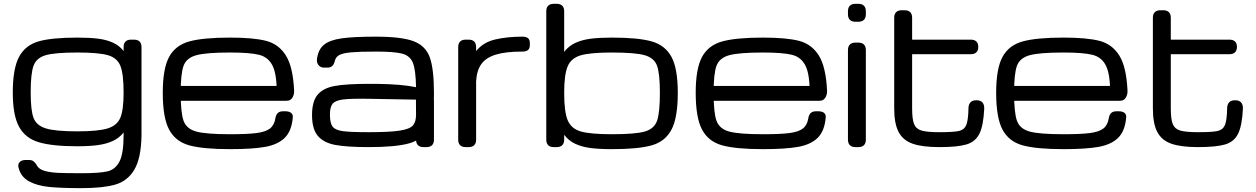

<svg xmlns="http://www.w3.org/2000/svg" viewBox="-20 -770 6573 1005"><path d="M77.1 107.9Q72.3 89.4 83 78.4Q93.8 67.4 114.3 67.4H132.3Q144.5 67.4 152.1 72Q159.7 76.7 167 86.4Q170.9 92.8 174.8 99.1Q186 116.7 214.6 124.8Q243.2 132.8 284.7 134.8Q326.2 136.7 405.8 136.7Q500 136.7 541.7 127.2Q583.5 117.7 605.2 75.9Q627 34.2 627 -63.5V-76.7Q605 -48.3 571.3 -32.5Q537.6 -16.6 492.7 -10.5Q447.8 -4.4 384.8 -4.4Q253.9 -4.4 183.3 -25.4Q112.8 -46.4 79.8 -106.4Q46.9 -166.5 46.9 -285.2Q46.9 -411.1 79.8 -472.4Q112.8 -533.7 182.1 -553.5Q251.5 -573.2 384.8 -573.2Q448.7 -573.2 493.4 -567.6Q538.1 -562 571.5 -546.6Q605 -531.2 627 -502.9V-523.4Q627 -542.5 637 -552.5Q647 -562.5 666 -562.5H681.6Q700.7 -562.5 710.7 -552.5Q720.7 -542.5 720.7 -523.4V-59.6Q718.3 60.1 682.6 119.1Q647 178.2 582.5 196.5Q518.1 214.8 405.8 214.8Q299.8 214.8 236.8 208.5Q173.8 202.1 131.6 179Q89.4 155.8 77.1 107.9ZM384.8 -495.1Q267.6 -495.1 219 -481Q170.4 -466.8 155.5 -425.8Q140.6 -384.8 140.6 -285.2Q140.6 -192.9 155.5 -153.1Q170.4 -113.3 220 -97.9Q269.5 -82.5 384.8 -82.5Q494.1 -82.5 543.7 -97.9Q593.3 -113.3 610.1 -154.3Q627 -195.3 627 -285.2Q627 -382.3 610.4 -424.6Q593.8 -466.8 545.2 -481Q496.6 -495.1 384.8 -495.1Z M832 -284.2Q832 -411.1 865.2 -472.2Q898.4 -533.2 970.9 -553.2Q1043.5 -573.2 1184.6 -573.2Q1306.6 -573.2 1372.8 -556.2Q1439 -539.1 1476.3 -479.7Q1513.7 -420.4 1519.5 -295.9Q1520.5 -274.9 1510.5 -258.8Q1500.5 -242.7 1481.9 -242.7H1469.2Q1457 -242.7 1447.8 -246.8Q1438.5 -251 1433.6 -259.3Q1428.7 -267.6 1428.7 -279.3Q1429.2 -380.4 1407 -425.5Q1384.8 -470.7 1336.7 -482.9Q1288.6 -495.1 1184.6 -495.1Q1059.1 -495.1 1007.6 -481Q956.1 -466.8 940.9 -425.8Q925.8 -384.8 925.8 -284.2Q925.8 -179.7 940.9 -137.7Q956.1 -95.7 1007.1 -81.5Q1058.1 -67.4 1184.6 -67.4Q1275.4 -67.4 1322.5 -73.5Q1369.6 -79.6 1392.6 -96.9Q1415.5 -114.3 1421.4 -150.4Q1424.3 -168.9 1433.8 -178.2Q1443.4 -187.5 1461.4 -187.5H1473.6Q1493.2 -187.5 1503.4 -179.4Q1513.7 -171.4 1512.7 -156.2Q1506.8 -84.5 1470.7 -48.8Q1434.6 -13.2 1368.2 -1.2Q1301.8 10.7 1184.6 10.7Q1042.5 10.7 970.5 -9.3Q898.4 -29.3 865.2 -91.6Q832 -153.8 832 -284.2ZM892.6 -320.3H1475.6Q1488.3 -320.3 1497.1 -315.9Q1505.9 -311.5 1510.3 -302.7Q1514.6 -293.9 1514.6 -281.2Q1514.6 -277.3 1513.7 -271.5Q1512.2 -262.2 1507.3 -255.6Q1502.4 -249 1494.4 -245.6Q1486.3 -242.2 1475.6 -242.2H892.6Q879.9 -242.2 871.1 -246.6Q862.3 -251 857.9 -259.8Q853.5 -268.6 853.5 -281.2Q853.5 -293.9 857.9 -302.7Q862.3 -311.5 871.1 -315.9Q879.9 -320.3 892.6 -320.3Z M1613.3 -167.5Q1613.3 -239.7 1642.6 -274.4Q1671.9 -309.1 1732.4 -320.1Q1793 -331.1 1909.7 -331.1H1949.2Q2019.5 -330.1 2068.8 -325.9Q2118.2 -321.8 2157.7 -313.5Q2156.2 -403.3 2141.4 -440.7Q2126.5 -478 2085.9 -489Q2045.4 -500 1947.3 -500Q1861.8 -500 1818.4 -496.1Q1774.9 -492.2 1756.3 -482.2Q1737.8 -472.2 1732.9 -452.1Q1728.5 -433.6 1719.5 -424.8Q1710.4 -416 1692.9 -416H1676.8Q1657.7 -416 1647.2 -429.2Q1636.7 -442.4 1639.2 -461.9Q1646 -511.7 1676.3 -536.1Q1706.5 -560.5 1768.6 -569.3Q1830.6 -578.1 1947.3 -578.1Q2082 -578.1 2145 -554.2Q2208 -530.3 2229.7 -469.7Q2251.5 -409.2 2251.5 -281.2Q2251.5 -156.7 2221.2 -97.9Q2190.9 -39.1 2121.1 -19.5Q2051.3 0 1909.7 0Q1796.9 0 1735.8 -11.2Q1674.8 -22.5 1644 -58.3Q1613.3 -94.2 1613.3 -167.5ZM2157.7 -171.9 2157.2 -248.5 1909.2 -252.9Q1815.9 -254.4 1775.4 -249.3Q1734.9 -244.1 1720.7 -226.6Q1706.5 -209 1707 -167.5Q1707.5 -124.5 1721.4 -106.7Q1735.4 -88.9 1774.7 -83.5Q1814 -78.1 1909.7 -78.1Q2021.5 -78.1 2073.5 -86.4Q2125.5 -94.7 2141.8 -113.8Q2158.2 -132.8 2157.7 -171.9ZM2157.7 -39.1V-242.2Q2157.7 -261.2 2167.7 -271.2Q2177.7 -281.2 2196.8 -281.2H2212.4Q2231.4 -281.2 2241.5 -271.2Q2251.5 -261.2 2251.5 -242.2V-39.1Q2251.5 -20 2241.5 -10Q2231.4 0 2212.4 0H2196.8Q2177.7 0 2167.7 -10Q2157.7 -20 2157.7 -39.1Z M2378.4 -39.1V-523.4Q2378.4 -542.5 2388.4 -552.5Q2398.4 -562.5 2417.5 -562.5H2433.1Q2452.1 -562.5 2462.2 -552.5Q2472.2 -542.5 2472.2 -523.4V-39.1Q2472.2 -20 2462.2 -10Q2452.1 0 2433.1 0H2417.5Q2398.4 0 2388.4 -10Q2378.4 -20 2378.4 -39.1ZM2714.4 -500Q2627 -500 2575.2 -484.1Q2523.4 -468.3 2499.3 -434.3Q2475.1 -400.4 2472.2 -343.8V-502.4Q2508.3 -548.3 2571.3 -563.2Q2634.3 -578.1 2714.4 -578.1Q2733.9 -578.1 2743.7 -570.3Q2753.4 -562.5 2753.4 -543.9V-534.2Q2753.4 -516.1 2743.7 -508.1Q2733.9 -500 2714.4 -500Z M2933.1 -64.5V-498.5Q2956.1 -528.8 2991 -545.2Q3025.9 -561.5 3071.8 -567.4Q3117.7 -573.2 3183.6 -573.2Q3320.8 -573.2 3391.4 -553.2Q3461.9 -533.2 3494.9 -471.9Q3527.8 -410.6 3527.8 -284.2Q3527.8 -153.8 3494.9 -91.6Q3461.9 -29.3 3391.6 -9.3Q3321.3 10.7 3183.6 10.7Q3117.2 10.7 3071.5 4.9Q3025.9 -1 2991 -17.3Q2956.1 -33.7 2933.1 -64.5ZM3183.6 -67.4Q3305.7 -67.4 3355 -81.5Q3404.3 -95.7 3419.2 -137.7Q3434.1 -179.7 3434.1 -284.2Q3434.1 -384.8 3419.2 -425.8Q3404.3 -466.8 3354.5 -481Q3304.7 -495.1 3183.6 -495.1Q3071.3 -495.1 3020.8 -480.7Q2970.2 -466.3 2951.7 -423.3Q2933.1 -380.4 2933.1 -284.2Q2933.1 -184.1 2951.7 -140.1Q2970.2 -96.2 3020.5 -81.8Q3070.8 -67.4 3183.6 -67.4ZM2878.4 0Q2859.4 0 2849.4 -10Q2839.4 -20 2839.4 -39.1V-710.9Q2839.4 -730 2849.4 -740Q2859.4 -750 2878.4 -750H2894Q2913.1 -750 2923.1 -740Q2933.1 -730 2933.1 -710.9V-39.1Q2933.1 -20 2923.1 -10Q2913.1 0 2894 0Z M3621.6 -284.2Q3621.6 -411.1 3654.8 -472.2Q3688 -533.2 3760.5 -553.2Q3833 -573.2 3974.1 -573.2Q4096.2 -573.2 4162.4 -556.2Q4228.5 -539.1 4265.9 -479.7Q4303.2 -420.4 4309.1 -295.9Q4310.1 -274.9 4300 -258.8Q4290 -242.7 4271.5 -242.7H4258.8Q4246.6 -242.7 4237.3 -246.8Q4228 -251 4223.1 -259.3Q4218.3 -267.6 4218.3 -279.3Q4218.8 -380.4 4196.5 -425.5Q4174.3 -470.7 4126.2 -482.9Q4078.1 -495.1 3974.1 -495.1Q3848.6 -495.1 3797.1 -481Q3745.6 -466.8 3730.5 -425.8Q3715.3 -384.8 3715.3 -284.2Q3715.3 -179.7 3730.5 -137.7Q3745.6 -95.7 3796.6 -81.5Q3847.7 -67.4 3974.1 -67.4Q4064.9 -67.4 4112.1 -73.5Q4159.2 -79.6 4182.1 -96.9Q4205.1 -114.3 4210.9 -150.4Q4213.9 -168.9 4223.4 -178.2Q4232.9 -187.5 4251 -187.5H4263.2Q4282.7 -187.5 4293 -179.4Q4303.2 -171.4 4302.2 -156.2Q4296.4 -84.5 4260.3 -48.8Q4224.1 -13.2 4157.7 -1.2Q4091.3 10.7 3974.1 10.7Q3832 10.7 3760 -9.3Q3688 -29.3 3654.8 -91.6Q3621.6 -153.8 3621.6 -284.2ZM3682.1 -320.3H4265.1Q4277.8 -320.3 4286.6 -315.9Q4295.4 -311.5 4299.8 -302.7Q4304.2 -293.9 4304.2 -281.2Q4304.2 -277.3 4303.2 -271.5Q4301.8 -262.2 4296.9 -255.6Q4292 -249 4283.9 -245.6Q4275.9 -242.2 4265.1 -242.2H3682.1Q3669.4 -242.2 3660.6 -246.6Q3651.9 -251 3647.5 -259.8Q3643.1 -268.6 3643.1 -281.2Q3643.1 -293.9 3647.5 -302.7Q3651.9 -311.5 3660.6 -315.9Q3669.4 -320.3 3682.1 -320.3Z M4457.5 -546.9H4473.1Q4492.2 -546.9 4502.2 -536.9Q4512.2 -526.9 4512.2 -507.8V-39.1Q4512.2 -20 4502.2 -10Q4492.2 0 4473.1 0H4457.5Q4438.5 0 4428.5 -10Q4418.5 -20 4418.5 -39.1V-507.8Q4418.5 -526.9 4428.5 -536.9Q4438.5 -546.9 4457.5 -546.9ZM4457.5 -750H4473.1Q4492.2 -750 4502.2 -740Q4512.2 -730 4512.2 -710.9V-695.3Q4512.2 -676.3 4502.2 -666.3Q4492.2 -656.2 4473.1 -656.2H4457.5Q4438.5 -656.2 4428.5 -666.3Q4418.5 -676.3 4418.5 -695.3V-710.9Q4418.5 -730 4428.5 -740Q4438.5 -750 4457.5 -750Z M4660.6 -203.1V-677.2Q4660.6 -696.3 4670.7 -706.3Q4680.7 -716.3 4699.7 -716.3H4715.3Q4734.4 -716.3 4744.4 -706.3Q4754.4 -696.3 4754.4 -677.2V-562.5H5061.5Q5080.6 -562.5 5090.6 -552.7Q5100.6 -543 5100.6 -524.4V-523.9Q5100.6 -505.9 5090.6 -496.1Q5080.6 -486.3 5061.5 -486.3H4754.4V-203.1Q4754.4 -146 4764.6 -120.6Q4774.9 -95.2 4803.5 -86.7Q4832 -78.1 4896.5 -78.1Q4970.7 -78.1 4998.8 -84.2Q5026.9 -90.3 5037.6 -115.2Q5048.3 -140.1 5049.3 -204.6Q5049.8 -224.1 5060.1 -234.6Q5070.3 -245.1 5088.9 -245.1H5093.3Q5112.3 -245.1 5122.6 -233.4Q5132.8 -221.7 5131.8 -200.2Q5127.4 -111.3 5106.4 -69.6Q5085.4 -27.8 5038.8 -13.9Q4992.2 0 4896.5 0Q4807.6 0 4757.1 -17.8Q4706.5 -35.6 4683.6 -79.3Q4660.6 -123 4660.6 -203.1Z M5194.3 -284.2Q5194.3 -411.1 5227.5 -472.2Q5260.7 -533.2 5333.3 -553.2Q5405.8 -573.2 5546.9 -573.2Q5668.9 -573.2 5735.1 -556.2Q5801.3 -539.1 5838.6 -479.7Q5876 -420.4 5881.8 -295.9Q5882.8 -274.9 5872.8 -258.8Q5862.8 -242.7 5844.2 -242.7H5831.5Q5819.3 -242.7 5810.1 -246.8Q5800.8 -251 5795.9 -259.3Q5791 -267.6 5791 -279.3Q5791.5 -380.4 5769.3 -425.5Q5747.1 -470.7 5699 -482.9Q5650.9 -495.1 5546.9 -495.1Q5421.4 -495.1 5369.9 -481Q5318.4 -466.8 5303.2 -425.8Q5288.1 -384.8 5288.1 -284.2Q5288.1 -179.7 5303.2 -137.7Q5318.4 -95.7 5369.4 -81.5Q5420.4 -67.4 5546.9 -67.4Q5637.7 -67.4 5684.8 -73.5Q5731.9 -79.6 5754.9 -96.9Q5777.8 -114.3 5783.7 -150.4Q5786.6 -168.9 5796.1 -178.2Q5805.7 -187.5 5823.7 -187.5H5835.9Q5855.5 -187.5 5865.7 -179.4Q5876 -171.4 5875 -156.2Q5869.1 -84.5 5833 -48.8Q5796.9 -13.2 5730.5 -1.2Q5664.1 10.7 5546.9 10.7Q5404.8 10.7 5332.8 -9.3Q5260.7 -29.3 5227.5 -91.6Q5194.3 -153.8 5194.3 -284.2ZM5254.9 -320.3H5837.9Q5850.6 -320.3 5859.4 -315.9Q5868.2 -311.5 5872.6 -302.7Q5877 -293.9 5877 -281.2Q5877 -277.3 5876 -271.5Q5874.5 -262.2 5869.6 -255.6Q5864.7 -249 5856.7 -245.6Q5848.6 -242.2 5837.9 -242.2H5254.9Q5242.2 -242.2 5233.4 -246.6Q5224.6 -251 5220.2 -259.8Q5215.8 -268.6 5215.8 -281.2Q5215.8 -293.9 5220.2 -302.7Q5224.6 -311.5 5233.4 -315.9Q5242.2 -320.3 5254.9 -320.3Z M6014.6 -203.1V-677.2Q6014.6 -696.3 6024.7 -706.3Q6034.7 -716.3 6053.7 -716.3H6069.3Q6088.4 -716.3 6098.4 -706.3Q6108.4 -696.3 6108.4 -677.2V-562.5H6415.5Q6434.6 -562.5 6444.6 -552.7Q6454.6 -543 6454.6 -524.4V-523.9Q6454.6 -505.9 6444.6 -496.1Q6434.6 -486.3 6415.5 -486.3H6108.4V-203.1Q6108.4 -146 6118.7 -120.6Q6128.9 -95.2 6157.5 -86.7Q6186 -78.1 6250.5 -78.1Q6324.7 -78.1 6352.8 -84.2Q6380.9 -90.3 6391.6 -115.2Q6402.3 -140.1 6403.3 -204.6Q6403.8 -224.1 6414.1 -234.6Q6424.3 -245.1 6442.9 -245.1H6447.3Q6466.3 -245.1 6476.6 -233.4Q6486.8 -221.7 6485.8 -200.2Q6481.4 -111.3 6460.4 -69.6Q6439.5 -27.8 6392.8 -13.9Q6346.2 0 6250.5 0Q6161.6 0 6111.1 -17.8Q6060.5 -35.6 6037.6 -79.3Q6014.6 -123 6014.6 -203.1Z"/></svg>

Font: Gyrochrome
Style: Regular
Weight: 400
Designer: David Moles
Foundry: David Moles
Version: Version 1.005;Glyphs 3.2.3 (3260)